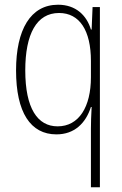

<svg xmlns="http://www.w3.org/2000/svg" viewBox="-20 -559 518 813"><path d="M365 -14V234H403V-529H372L368 -434H365C347 -494 301 -539 226 -539C109 -539 48 -433 48 -261C48 -83 109 10 219 10C295 10 343 -37 365 -106H368C366 -74 365 -35 365 -14ZM224 -24C139 -24 87 -100 87 -261C87 -415 135 -504 230 -504C317 -504 365 -430 365 -301V-232C365 -106 314 -24 224 -24Z"/></svg>

Font: Noto Sans Thai Looped Condensed ExtraLight
Style: Regular
Weight: 200
Width: 3
Designer: Sasikarn Vongin, Ben Mitchell
Foundry: The Fontpad Ltd
Version: Version 1.001